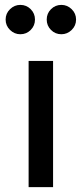

<svg xmlns="http://www.w3.org/2000/svg" viewBox="-20 -765 334 785"><path d="M63 -745Q88 -745 105.5 -727.5Q123 -710 123 -685Q123 -660 105.5 -642.5Q88 -625 63 -625Q39 -625 21 -642.5Q3 -660 3 -685Q3 -710 21 -727.5Q39 -745 63 -745ZM231 -745Q206 -745 188.5 -727.5Q171 -710 171 -685Q171 -660 188.5 -642.5Q206 -625 231 -625Q255 -625 273 -642.5Q291 -660 291 -685Q291 -710 273 -727.5Q255 -745 231 -745ZM97 -516H197V0H97Z"/></svg>

Font: Voces
Style: Regular
Weight: 400
Designer: Ana Paula Megda, Pablo Ugerman
Foundry: Ana Paula Megda, Pablo Ugerman
Version: Version 1.100